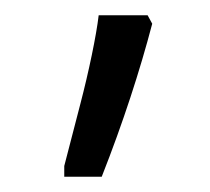

<svg xmlns="http://www.w3.org/2000/svg" viewBox="-20 -834 275 251"><path d="M64 -603H113C141 -674 163 -742 179 -803L173 -814H109C106 -788 96 -740 85 -698L64 -617Z"/></svg>

Font: Noto Serif Armenian SemiCondensed
Style: Regular
Weight: 400
Width: 4
Designer: Monotype Design Team
Foundry: Monotype Imaging Inc.
Version: Version 2.008